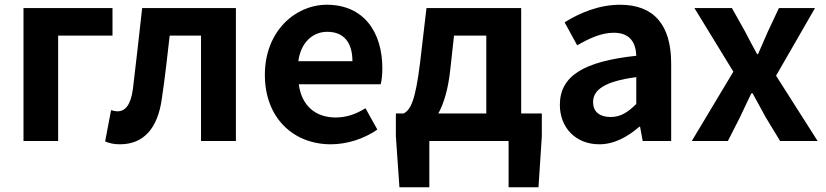

<svg xmlns="http://www.w3.org/2000/svg" viewBox="-20 -594 3481 809"><path d="M79 0H225V-444H454V-560H79Z M485 14C586 14 645 -54 662 -179C675 -266 685 -356 695 -444H827V0H974V-560H579C566 -446 554 -332 540 -219C531 -152 508 -125 475 -125C464 -125 456 -128 448 -130L423 2C442 10 461 14 485 14Z M1374 14C1444 14 1515 -10 1570 -48L1520 -138C1480 -113 1440 -99 1394 -99C1311 -99 1251 -147 1239 -239H1584C1588 -252 1591 -279 1591 -306C1591 -461 1511 -574 1357 -574C1223 -574 1096 -461 1096 -279C1096 -95 1218 14 1374 14ZM1237 -336C1248 -418 1300 -460 1359 -460C1431 -460 1465 -412 1465 -336Z M1893 -444H2029V-116H1827C1850 -158 1868 -217 1877 -298ZM2176 -116V-560H1777L1750 -330C1730 -166 1709 -131 1681 -116H1648V-20L1663 195H1789V0H2123V195H2249L2263 -20V-116Z M2505 14C2569 14 2625 -18 2674 -60H2677L2688 0H2808V-327C2808 -489 2735 -574 2593 -574C2505 -574 2425 -541 2359 -500L2412 -403C2464 -433 2514 -456 2566 -456C2635 -456 2659 -414 2661 -359C2436 -335 2339 -272 2339 -152C2339 -57 2405 14 2505 14ZM2553 -101C2510 -101 2479 -120 2479 -164C2479 -214 2525 -251 2661 -269V-156C2626 -121 2595 -101 2553 -101Z M2895 0H3047L3099 -102C3115 -136 3130 -169 3146 -201H3151C3169 -169 3187 -135 3205 -102L3267 0H3425L3250 -275L3414 -560H3262L3215 -460C3202 -429 3187 -397 3174 -366H3170C3153 -397 3136 -429 3120 -460L3064 -560H2906L3070 -292Z"/></svg>

Font: Noto Sans CJK KR Bold
Style: Regular
Weight: 700
Designer: Ryoko NISHIZUKA (kana & ideographs); Paul D. Hunt (Latin, Greek & Cyrillic); Wenlong ZHANG (bopomofo); Sandoll Communica
Foundry: Adobe Systems Incorporated
Version: Version 1.004;PS 1.004;hotconv 1.0.82;makeotf.lib2.5.63406